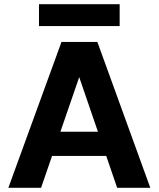

<svg xmlns="http://www.w3.org/2000/svg" viewBox="-20 -901 761 921"><path d="M20 0 275 -700H447L701 0H542L360 -531L177 0ZM131 -153 170 -269H538L576 -153ZM167 -776V-881H554V-776Z"/></svg>

Font: DM Sans 18pt Black
Style: Regular
Weight: 900
Designer: Colophon Foundry, Jonny Pinhorn
Foundry: Colophon Foundry
Version: Version 4.004;gftools[0.9.30]